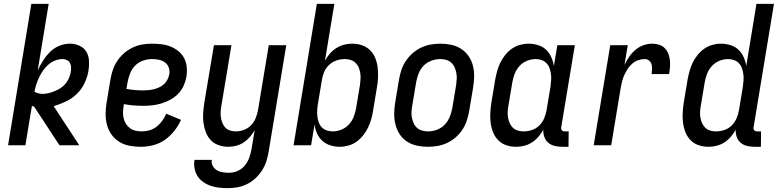

<svg xmlns="http://www.w3.org/2000/svg" viewBox="-20 -755 4043 998"><path d="M22 0 143 -735H233L176 -389Q188 -415 204 -440Q220 -465 240.5 -485.5Q261 -506 288.5 -517Q316 -528 344 -528Q370 -528 393 -517.5Q416 -507 428.5 -486.5Q441 -466 442.5 -440Q444 -414 440 -388Q435 -356 420 -324Q405 -292 380 -267.5Q355 -243 323.5 -228Q292 -213 259 -203L392 0H289L158 -200Q155 -201 152 -202.5Q149 -204 146 -205L112 0ZM201 -267Q217 -267 233 -271Q249 -275 265 -281.5Q281 -288 295.5 -297.5Q310 -307 321 -320.5Q332 -334 338.5 -349.5Q345 -365 348 -381Q350 -393 349.5 -405Q349 -417 344 -427Q339 -437 328.5 -442.5Q318 -448 306 -448Q287 -448 268 -441Q249 -434 233 -420.5Q217 -407 205 -390Q193 -373 184 -354.5Q175 -336 169 -317Q163 -298 159 -279Q168 -273 178.5 -270Q189 -267 201 -267Z M711 8Q681 8 652.5 2.5Q624 -3 600.5 -17.5Q577 -32 560.5 -54.5Q544 -77 536.5 -104.5Q529 -132 529 -161.5Q529 -191 534 -221L554 -341Q558 -365 566 -390Q574 -415 589 -437.5Q604 -460 624.5 -478Q645 -496 669 -507.5Q693 -519 718.5 -523.5Q744 -528 769 -528Q794 -528 819 -525Q844 -522 866.5 -513Q889 -504 907.5 -489Q926 -474 937 -453Q948 -432 950.5 -407Q953 -382 949 -357Q945 -333 934.5 -309.5Q924 -286 906.5 -268Q889 -250 866.5 -237.5Q844 -225 819.5 -217.5Q795 -210 771.5 -207.5Q748 -205 725 -205Q699 -205 673.5 -207Q648 -209 624 -214L623 -207Q620 -190 619.5 -173.5Q619 -157 622.5 -141Q626 -125 634.5 -111.5Q643 -98 656 -88.5Q669 -79 685.5 -75.5Q702 -72 719 -72Q738 -72 758 -78Q778 -84 794.5 -97Q811 -110 823.5 -127.5Q836 -145 844 -164L921 -132Q907 -101 885.5 -74Q864 -47 836 -27.5Q808 -8 775.5 0Q743 8 711 8ZM724 -285Q738 -285 752 -286.5Q766 -288 780.5 -291.5Q795 -295 808.5 -301.5Q822 -308 833 -318Q844 -328 850.5 -341.5Q857 -355 860 -369Q863 -387 857 -404Q851 -421 837 -431Q823 -441 805.5 -444.5Q788 -448 769 -448Q746 -448 722.5 -439.5Q699 -431 682 -413.5Q665 -396 656 -373Q647 -350 643 -327L637 -293Q659 -289 680.5 -287Q702 -285 724 -285Z M1165 223Q1142 223 1119.5 220.5Q1097 218 1076 211Q1055 204 1037 191.5Q1019 179 1007.5 161.5Q996 144 991.5 121.5Q987 99 991 76H1081Q1078 93 1086 107.5Q1094 122 1107.5 130Q1121 138 1137.5 140.5Q1154 143 1171 143Q1193 143 1215 133.5Q1237 124 1252 106Q1267 88 1275 66Q1283 44 1287 22L1304 -79Q1294 -61 1279.5 -44Q1265 -27 1247 -15Q1229 -3 1208 2.5Q1187 8 1167 8Q1141 8 1116.5 -0.5Q1092 -9 1075.5 -26.5Q1059 -44 1050 -67.5Q1041 -91 1037.5 -116Q1034 -141 1036 -167.5Q1038 -194 1042 -221L1092 -520H1183L1131 -207Q1128 -192 1127 -176.5Q1126 -161 1128 -146Q1130 -131 1135.5 -117Q1141 -103 1150.5 -92.5Q1160 -82 1175 -77Q1190 -72 1205 -72Q1226 -72 1247 -79.5Q1268 -87 1284 -103Q1300 -119 1308.5 -140Q1317 -161 1321 -182L1377 -520H1468L1376 36Q1372 60 1364 84.5Q1356 109 1341.5 131.5Q1327 154 1307 172.5Q1287 191 1263 202.5Q1239 214 1214 218.5Q1189 223 1165 223Z M1746 8Q1721 8 1697 0.5Q1673 -7 1655.5 -23Q1638 -39 1628 -61Q1618 -83 1615 -108L1597 0H1506L1627 -735H1718L1669 -439Q1680 -459 1694.5 -476Q1709 -493 1728 -505Q1747 -517 1768 -522.5Q1789 -528 1810 -528Q1837 -528 1861 -520Q1885 -512 1903 -494.5Q1921 -477 1930.5 -453.5Q1940 -430 1943 -404.5Q1946 -379 1945 -352.5Q1944 -326 1939 -299L1919 -179Q1916 -157 1909.5 -135Q1903 -113 1893 -92Q1883 -71 1868 -52Q1853 -33 1834 -19Q1815 -5 1791.5 1.5Q1768 8 1746 8ZM1709 -72Q1732 -72 1754.5 -81Q1777 -90 1793.5 -108Q1810 -126 1818.5 -148Q1827 -170 1831 -193L1851 -313Q1853 -328 1854 -344Q1855 -360 1852.5 -375.5Q1850 -391 1844.5 -404.5Q1839 -418 1828 -428.5Q1817 -439 1802.5 -443.5Q1788 -448 1773 -448Q1751 -448 1729.5 -441Q1708 -434 1691 -418Q1674 -402 1665 -381Q1656 -360 1653 -338L1633 -218Q1630 -202 1629 -185Q1628 -168 1629.5 -152Q1631 -136 1636 -121Q1641 -106 1651.5 -94.5Q1662 -83 1677.5 -77.5Q1693 -72 1709 -72Z M2204 8Q2175 8 2147 2Q2119 -4 2096 -19Q2073 -34 2058 -56.5Q2043 -79 2036 -106Q2029 -133 2029 -162Q2029 -191 2034 -221L2054 -341Q2058 -365 2066 -390Q2074 -415 2089 -437.5Q2104 -460 2124.5 -478Q2145 -496 2169 -507.5Q2193 -519 2218.5 -523.5Q2244 -528 2269 -528Q2298 -528 2326 -522Q2354 -516 2377 -501Q2400 -486 2415.5 -463.5Q2431 -441 2438 -414Q2445 -387 2444.5 -358Q2444 -329 2439 -299L2419 -179Q2415 -155 2407 -130Q2399 -105 2384.5 -82.5Q2370 -60 2349.5 -42Q2329 -24 2305 -12.5Q2281 -1 2255 3.5Q2229 8 2204 8ZM2205 -72Q2228 -72 2251 -80.5Q2274 -89 2291 -106.5Q2308 -124 2317.5 -147Q2327 -170 2331 -193L2351 -313Q2353 -329 2354 -345Q2355 -361 2352 -376Q2349 -391 2343 -405Q2337 -419 2326 -429Q2315 -439 2300 -443.5Q2285 -448 2269 -448Q2246 -448 2222.5 -439.5Q2199 -431 2182 -413.5Q2165 -396 2156 -373Q2147 -350 2143 -327L2123 -207Q2120 -191 2119 -175Q2118 -159 2121 -144Q2124 -129 2130 -115Q2136 -101 2147 -91Q2158 -81 2173.5 -76.5Q2189 -72 2205 -72Z M2663 8Q2636 8 2612 0Q2588 -8 2570.5 -25.5Q2553 -43 2543.5 -66.5Q2534 -90 2530.5 -115.5Q2527 -141 2528.5 -167.5Q2530 -194 2534 -221L2554 -341Q2558 -363 2564 -385Q2570 -407 2580 -428Q2590 -449 2605 -468Q2620 -487 2639.5 -501Q2659 -515 2682 -521.5Q2705 -528 2727 -528Q2752 -528 2776.5 -520.5Q2801 -513 2818 -497Q2835 -481 2845 -459Q2855 -437 2859 -412L2877 -520H2968L2897 -93Q2896 -89 2897 -85Q2898 -81 2900.5 -78Q2903 -75 2907 -73.5Q2911 -72 2916 -72H2936L2935 8H2902Q2882 8 2863 3.5Q2844 -1 2830 -13Q2816 -25 2809.5 -43Q2803 -61 2804 -81Q2794 -62 2779 -44.5Q2764 -27 2745.5 -15Q2727 -3 2705.5 2.5Q2684 8 2663 8ZM2701 -72Q2723 -72 2744.5 -79Q2766 -86 2782.5 -102Q2799 -118 2808 -139Q2817 -160 2821 -182L2841 -302Q2843 -318 2844.5 -335Q2846 -352 2844 -368Q2842 -384 2837 -399Q2832 -414 2821.5 -425.5Q2811 -437 2796 -442.5Q2781 -448 2765 -448Q2742 -448 2719.5 -439Q2697 -430 2680.5 -412Q2664 -394 2655.5 -372Q2647 -350 2643 -327L2623 -207Q2620 -192 2619 -176Q2618 -160 2620.5 -144.5Q2623 -129 2629 -115.5Q2635 -102 2645.5 -91.5Q2656 -81 2671 -76.5Q2686 -72 2701 -72Z M3066 0 3152 -520H3243L3226 -418Q3237 -440 3250.5 -460Q3264 -480 3283 -496Q3302 -512 3325 -520Q3348 -528 3371 -528Q3389 -528 3406 -522.5Q3423 -517 3435 -505Q3447 -493 3453.5 -477Q3460 -461 3462 -443Q3464 -425 3462.5 -406.5Q3461 -388 3458 -370H3367Q3369 -383 3369.5 -396Q3370 -409 3366.5 -421Q3363 -433 3353.5 -440.5Q3344 -448 3331 -448Q3314 -448 3297 -442Q3280 -436 3266 -424Q3252 -412 3242 -396Q3232 -380 3224.5 -363.5Q3217 -347 3213 -330Q3209 -313 3206 -296L3157 0Z M3663 8Q3636 8 3612 0Q3588 -8 3570.5 -25.5Q3553 -43 3543.5 -66.5Q3534 -90 3530.5 -115.5Q3527 -141 3528.5 -167.5Q3530 -194 3534 -221L3554 -341Q3558 -363 3564 -385Q3570 -407 3580 -428Q3590 -449 3605 -468Q3620 -487 3639.5 -501Q3659 -515 3682 -521.5Q3705 -528 3727 -528Q3752 -528 3776.5 -520.5Q3801 -513 3818 -497Q3835 -481 3845 -459Q3855 -437 3859 -412L3912 -735H4003L3897 -93Q3896 -89 3897 -85Q3898 -81 3900.5 -78Q3903 -75 3907 -73.5Q3911 -72 3916 -72H3936L3935 8H3902Q3882 8 3863 3.5Q3844 -1 3830 -13Q3816 -25 3809.5 -43Q3803 -61 3804 -81Q3794 -62 3779 -44.5Q3764 -27 3745.5 -15Q3727 -3 3705.5 2.5Q3684 8 3663 8ZM3701 -72Q3723 -72 3744.5 -79Q3766 -86 3782.5 -102Q3799 -118 3808 -139Q3817 -160 3821 -182L3841 -302Q3843 -318 3844.5 -335Q3846 -352 3844 -368Q3842 -384 3837 -399Q3832 -414 3821.5 -425.5Q3811 -437 3796 -442.5Q3781 -448 3765 -448Q3742 -448 3719.5 -439Q3697 -430 3680.5 -412Q3664 -394 3655.5 -372Q3647 -350 3643 -327L3623 -207Q3620 -192 3619 -176Q3618 -160 3620.5 -144.5Q3623 -129 3629 -115.5Q3635 -102 3645.5 -91.5Q3656 -81 3671 -76.5Q3686 -72 3701 -72Z"/></svg>

Font: Iosevka Medium
Style: Italic
Weight: 500
Italic angle: -9°
Monospace: yes
Designer: Belleve Invis
Foundry: Belleve Invis
Version: Version 32.5.0; ttfautohint (v1.8.4)